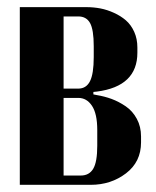

<svg xmlns="http://www.w3.org/2000/svg" viewBox="-20 -515 434 535"><path d="M362.8 -382.8V-368.2Q362.8 -274.4 250 -259.8L240.2 -258.8V-252L250 -250Q271 -246.6 291 -239.3Q311 -231.9 330.3 -218.8Q349.6 -205.6 361.3 -183.8Q373 -162.1 373 -134.8V-118.2Q373 -64 331.1 -32Q289.1 0 232.9 0H35.2V-495.1H221.2Q240.7 -495.1 259.8 -491.5Q278.8 -487.8 297.6 -479.2Q316.4 -470.7 330.8 -458.3Q345.2 -445.8 354 -426.3Q362.8 -406.7 362.8 -382.8ZM157.2 -268.1H198.2Q220.2 -268.1 230.7 -288.6Q241.2 -309.1 241.2 -356V-386.2Q241.2 -432.1 231 -450.7Q220.7 -469.2 198.2 -469.2H157.2ZM251 -108.9V-152.8Q251 -198.2 236.3 -220.2Q221.7 -242.2 198.2 -242.2H157.2V-25.9H205.1Q228.5 -25.9 239.7 -44.7Q251 -63.5 251 -108.9Z"/></svg>

Font: Moniqa Black Heading
Style: Regular
Weight: 900
Designer: Rajesh Rajput
Foundry: Rajesh Rajput
Version: Version 1.000